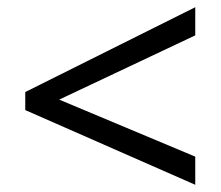

<svg xmlns="http://www.w3.org/2000/svg" viewBox="-20 -628 612 532"><path d="M521 -116V-194L144 -352L521 -530V-608L50 -373V-323Z"/></svg>

Font: Noto Sans Psalter Pahlavi
Style: Regular
Weight: 400
Designer: Monotype Design Team
Foundry: Monotype Imaging Inc.
Version: Version 2.002